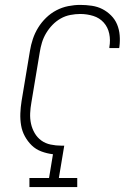

<svg xmlns="http://www.w3.org/2000/svg" viewBox="-20 -763 540 783"><path d="M100 0V-37H180L196 -134Q171 -137 148.5 -145.5Q126 -154 109.5 -170Q93 -186 81.5 -207Q70 -228 66 -252Q62 -276 63 -301Q64 -326 68 -351L102 -555Q106 -580 114 -604Q122 -628 135.5 -650Q149 -672 168 -690.5Q187 -709 210 -721Q233 -733 258 -738Q283 -743 307 -743Q331 -743 354.5 -739.5Q378 -736 397.5 -726Q417 -716 433 -700Q449 -684 457.5 -663.5Q466 -643 468 -619.5Q470 -596 467 -573L466 -567H426V-571Q431 -599 425.5 -625.5Q420 -652 403 -671Q386 -690 360.5 -698Q335 -706 307 -706Q288 -706 267 -702Q246 -698 227.5 -687.5Q209 -677 194 -661.5Q179 -646 168 -627.5Q157 -609 151 -589Q145 -569 142 -549L108 -345Q104 -323 103 -301Q102 -279 106.5 -258.5Q111 -238 121.5 -220Q132 -202 148.5 -190Q165 -178 186.5 -173.5Q208 -169 230 -169H242L220 -37H295V0Z"/></svg>

Font: Iosevka Curly Slab Extralight
Style: Italic
Weight: 200
Italic angle: -9°
Monospace: yes
Designer: Belleve Invis
Foundry: Belleve Invis
Version: Version 22.1.2; ttfautohint (v1.8.4)